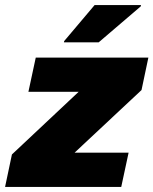

<svg xmlns="http://www.w3.org/2000/svg" viewBox="-36 -737 605 757"><path d="M-16 0 11 -128 274 -375H76L105 -510H549L522 -382L258 -135H471L442 0ZM216 -570 217 -575 337 -717H520L519 -712L353 -570Z"/></svg>

Font: Saira Thin ExtraBold
Style: Italic
Weight: 800
Italic angle: -12°
Version: Version 1.101